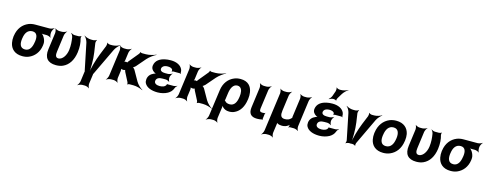

<svg xmlns="http://www.w3.org/2000/svg" viewBox="-28 -1818 7767 3052"><g transform="rotate(15 3855.5 -291.5)"><path d="M626 -464 627 -478C630 -502 650 -539 664 -552L662 -554C647 -542 608 -528 584 -528H353C313 -528 278 -522 245 -509C153 -472 86 -390 69 -269L67 -259C62 -220 64 -185 70 -152C88 -58 156 10 281 10C320 10 354 4 386 -9C473 -45 540 -123 556 -239L557 -249C559 -266 560 -282 558 -297C551 -337 534 -371 511 -398C502 -407 488 -420 480 -424L478 -420C486 -416 504 -414 518 -414H569C593 -414 628 -400 639 -388L641 -390C631 -403 623 -440 626 -464ZM338 -414C415 -414 430 -346 419 -269L417 -259C406 -180 375 -104 296 -104C212 -104 196 -175 208 -259L210 -269C221 -349 258 -414 338 -414Z M834 10C877 10 915 3 948 -12C1042 -54 1100 -148 1118 -276C1130 -365 1124 -440 1105 -502C1102 -512 1105 -533 1111 -540L1108 -542C1101 -536 1076 -528 1065 -528H1001C979 -528 952 -540 940 -550L938 -546C950 -536 966 -509 970 -488C981 -424 987 -354 977 -276C971 -231 954 -188 933 -159C913 -131 884 -104 844 -104C795 -104 790 -151 797 -203L834 -478C837 -502 857 -539 871 -552L869 -554C854 -542 815 -528 791 -528H749C725 -528 690 -542 679 -554L677 -552C687 -539 695 -502 692 -478L655 -204C636 -65 697 10 834 10Z M1372 -342 1350 -491C1348 -506 1356 -536 1363 -545L1360 -547C1352 -538 1322 -528 1307 -528H1267C1229 -528 1178 -546 1157 -563L1155 -559C1176 -543 1203 -498 1211 -462L1302 -19C1303 -18 1304 -9 1305 -9V-13C1304 -13 1302 -4 1302 -3L1281 154C1278 178 1259 215 1245 228L1246 230C1261 218 1300 204 1324 204H1365C1389 204 1424 218 1435 230L1438 228C1428 215 1419 178 1422 154L1443 1C1443 0 1444 -9 1443 -9L1442 -5C1443 -5 1447 -14 1448 -15L1661 -462C1678 -498 1719 -543 1744 -559L1742 -563C1717 -546 1660 -528 1622 -528H1582C1567 -528 1541 -538 1534 -548L1531 -545C1537 -536 1535 -506 1529 -491L1469 -342C1423 -230 1383 -80 1372 8H1376C1387 -80 1389 -229 1372 -342Z M1928 -172 2005 -23C2009 -15 2012 5 2008 10L2011 12C2015 7 2035 0 2044 0H2108C2161 0 2231 20 2263 39L2265 35C2232 17 2181 -30 2156 -74L2059 -245C2053 -256 2031 -276 2021 -276L2020 -272C2030 -272 2057 -292 2067 -303L2199 -456C2237 -499 2301 -544 2339 -562L2338 -566C2300 -548 2226 -528 2173 -528H2110C2102 -528 2084 -534 2082 -540L2079 -538C2080 -532 2072 -513 2066 -507L1934 -347C1929 -342 1919 -325 1921 -320L1924 -322C1923 -327 1904 -330 1898 -330C1888 -330 1870 -326 1864 -321L1867 -318C1873 -323 1879 -341 1880 -351L1897 -478C1900 -502 1920 -539 1934 -552L1932 -554C1917 -542 1878 -528 1854 -528H1812C1788 -528 1753 -542 1742 -554L1740 -552C1750 -539 1758 -502 1755 -478L1697 -50C1694 -26 1675 11 1661 24L1662 26C1677 14 1716 0 1740 0H1782C1806 0 1841 14 1852 26L1855 24C1845 11 1836 -26 1839 -50L1855 -167C1857 -180 1854 -204 1848 -211L1844 -208C1850 -201 1874 -195 1888 -195H1889C1898 -195 1921 -200 1925 -205L1921 -207C1917 -202 1924 -180 1928 -172Z M2513 -96C2466 -96 2419 -114 2425 -160C2432 -210 2479 -223 2532 -223H2578C2599 -223 2631 -210 2640 -199L2644 -202C2635 -213 2626 -247 2629 -269V-272C2632 -293 2649 -327 2662 -338L2660 -341C2647 -330 2611 -317 2590 -317H2544C2497 -317 2458 -332 2464 -373C2465 -380 2468 -387 2472 -394C2487 -419 2520 -431 2559 -431C2594 -431 2632 -422 2640 -395C2642 -389 2642 -372 2640 -367L2643 -366C2646 -370 2656 -376 2663 -376H2770C2777 -376 2784 -371 2787 -368L2791 -371C2788 -375 2783 -382 2784 -388C2785 -409 2782 -427 2774 -444C2746 -503 2677 -538 2582 -538C2547 -538 2514 -535 2484 -528C2408 -511 2337 -471 2325 -384C2319 -337 2345 -304 2378 -284C2388 -277 2406 -270 2416 -269V-273C2406 -274 2387 -268 2374 -262C2327 -242 2290 -207 2282 -149C2279 -124 2282 -101 2292 -82C2324 -21 2405 10 2507 10C2568 10 2627 -6 2670 -30C2705 -50 2738 -81 2753 -126C2758 -142 2775 -162 2786 -170L2785 -173C2774 -165 2746 -156 2729 -156H2623C2621 -156 2621 -158 2620 -159L2617 -157C2618 -156 2619 -153 2619 -151C2607 -111 2560 -96 2513 -96Z M3073 -172 3150 -23C3154 -15 3157 5 3153 10L3156 12C3160 7 3180 0 3189 0H3253C3306 0 3376 20 3408 39L3410 35C3377 17 3326 -30 3301 -74L3204 -245C3198 -256 3176 -276 3166 -276L3165 -272C3175 -272 3202 -292 3212 -303L3344 -456C3382 -499 3446 -544 3484 -562L3483 -566C3445 -548 3371 -528 3318 -528H3255C3247 -528 3229 -534 3227 -540L3224 -538C3225 -532 3217 -513 3211 -507L3079 -347C3074 -342 3064 -325 3066 -320L3069 -322C3068 -327 3049 -330 3043 -330C3033 -330 3015 -326 3009 -321L3012 -318C3018 -323 3024 -341 3025 -351L3042 -478C3045 -502 3065 -539 3079 -552L3077 -554C3062 -542 3023 -528 2999 -528H2957C2933 -528 2898 -542 2887 -554L2885 -552C2895 -539 2903 -502 2900 -478L2842 -50C2839 -26 2820 11 2806 24L2807 26C2822 14 2861 0 2885 0H2927C2951 0 2986 14 2997 26L3000 24C2990 11 2981 -26 2984 -50L3000 -167C3002 -180 2999 -204 2993 -211L2989 -208C2995 -201 3019 -195 3033 -195H3034C3043 -195 3066 -200 3070 -205L3066 -207C3062 -202 3069 -180 3073 -172Z M3686 10C3719 10 3748 4 3776 -10C3858 -49 3909 -134 3925 -250L3927 -260C3933 -301 3932 -338 3927 -372C3912 -468 3854 -538 3731 -538C3694 -538 3659 -532 3628 -519C3538 -483 3471 -401 3455 -282L3395 153C3392 177 3373 214 3359 227L3361 229C3376 217 3414 203 3438 203H3479C3503 203 3539 217 3550 229L3552 227C3542 214 3533 177 3536 153L3561 -26C3563 -39 3563 -57 3560 -66L3556 -64C3559 -55 3569 -41 3577 -32C3602 -7 3635 10 3686 10ZM3664 -104C3625 -104 3600 -116 3585 -136C3582 -139 3574 -146 3572 -145L3573 -141C3575 -143 3579 -159 3579 -162L3594 -270C3604 -344 3635 -424 3708 -424C3726 -424 3740 -420 3752 -411C3788 -384 3795 -327 3786 -260L3784 -250C3773 -172 3741 -104 3664 -104Z M4143 5C4172 5 4195 2 4217 -3C4222 -5 4231 -3 4234 0L4236 -3C4233 -6 4231 -15 4232 -20L4243 -105C4244 -110 4249 -115 4251 -118L4248 -120C4246 -118 4240 -113 4235 -113L4227 -112L4203 -110C4164 -110 4151 -125 4156 -165L4199 -478C4202 -502 4222 -539 4237 -552L4234 -554C4219 -542 4180 -528 4156 -528H4114C4090 -528 4055 -542 4044 -554L4042 -552C4052 -539 4060 -502 4057 -478L4013 -150C3999 -47 4041 5 4143 5Z M4669 -17C4668 -9 4663 3 4658 7L4661 10C4666 5 4677 0 4685 0H4749C4773 0 4808 14 4819 26L4822 24C4812 11 4803 -26 4806 -50L4864 -478C4867 -502 4887 -539 4901 -552L4899 -554C4884 -542 4845 -528 4821 -528H4780C4756 -528 4721 -542 4710 -554L4708 -552C4718 -539 4726 -502 4723 -478L4681 -169C4681 -166 4680 -152 4682 -151L4684 -154C4682 -155 4672 -147 4671 -144C4649 -119 4617 -104 4572 -104C4501 -104 4491 -152 4501 -226L4535 -478C4538 -502 4558 -539 4572 -552L4570 -554C4555 -542 4516 -528 4492 -528H4451C4427 -528 4392 -542 4381 -554L4379 -552C4389 -539 4397 -502 4394 -478L4308 153C4305 177 4286 214 4272 227L4274 229C4289 217 4327 203 4351 203H4392C4416 203 4452 217 4463 229L4465 227C4455 214 4446 177 4449 153L4470 2C4471 -5 4471 -17 4469 -22L4466 -20C4468 -15 4476 -9 4482 -6C4501 5 4526 10 4554 10C4596 10 4628 -2 4656 -22C4664 -28 4675 -37 4678 -44L4675 -45C4671 -39 4669 -26 4669 -17Z M5173 -96C5126 -96 5079 -114 5085 -160C5092 -210 5139 -223 5192 -223H5238C5259 -223 5291 -210 5300 -199L5304 -202C5295 -213 5286 -247 5289 -269V-272C5292 -293 5309 -327 5322 -338L5320 -341C5307 -330 5271 -317 5250 -317H5204C5157 -317 5118 -332 5124 -373C5125 -380 5128 -387 5132 -394C5147 -419 5180 -431 5219 -431C5254 -431 5292 -422 5300 -395C5302 -389 5302 -372 5300 -367L5303 -366C5306 -370 5316 -376 5323 -376H5430C5437 -376 5444 -371 5447 -368L5451 -371C5448 -375 5443 -382 5444 -388C5445 -409 5442 -427 5434 -444C5406 -503 5337 -538 5242 -538C5207 -538 5174 -535 5144 -528C5068 -511 4997 -471 4985 -384C4979 -337 5005 -304 5038 -284C5048 -277 5066 -270 5076 -269V-273C5066 -274 5047 -268 5034 -262C4987 -242 4950 -207 4942 -149C4939 -124 4942 -101 4952 -82C4984 -21 5065 10 5167 10C5228 10 5287 -6 5330 -30C5365 -50 5398 -81 5413 -126C5418 -142 5435 -162 5446 -170L5445 -173C5434 -165 5406 -156 5389 -156H5283C5281 -156 5281 -158 5280 -159L5277 -157C5278 -156 5279 -153 5279 -151C5267 -111 5220 -96 5173 -96ZM5239 -742 5208 -654C5200 -633 5177 -604 5163 -594L5166 -591C5180 -601 5213 -613 5235 -613H5245C5257 -613 5279 -605 5282 -598L5286 -600C5282 -607 5288 -631 5295 -642L5345 -724C5365 -757 5406 -795 5431 -809L5429 -813C5404 -798 5352 -782 5316 -782H5292C5275 -782 5248 -793 5241 -803L5237 -801C5244 -791 5244 -759 5239 -742Z M5684 -347 5663 -491C5661 -506 5669 -536 5677 -545L5673 -548C5665 -538 5635 -528 5620 -528H5580C5542 -528 5491 -546 5470 -563L5468 -559C5489 -543 5516 -498 5523 -462L5610 -34C5613 -21 5608 7 5601 16L5604 18C5612 10 5639 0 5653 0H5715C5729 0 5754 10 5760 18L5763 16C5758 7 5761 -21 5768 -34L5971 -462C5988 -498 6029 -543 6054 -559L6052 -563C6027 -546 5970 -528 5932 -528H5892C5877 -528 5851 -538 5845 -548L5841 -545C5847 -536 5845 -506 5839 -491L5780 -347C5734 -235 5694 -85 5682 3H5686C5698 -85 5700 -235 5684 -347Z M6006 -269 6004 -259C5999 -220 6001 -185 6007 -152C6025 -58 6094 10 6219 10C6259 10 6296 3 6329 -11C6421 -49 6488 -134 6505 -259L6507 -269C6512 -308 6512 -343 6506 -376C6487 -470 6418 -538 6293 -538C6253 -538 6217 -531 6184 -518C6091 -479 6023 -394 6006 -269ZM6366 -269 6364 -259C6353 -176 6316 -104 6234 -104C6150 -104 6133 -175 6145 -259L6147 -269C6158 -351 6195 -424 6277 -424C6359 -424 6377 -352 6366 -269Z M6764 10C6807 10 6845 3 6878 -12C6972 -54 7030 -148 7048 -276C7060 -365 7054 -440 7035 -502C7032 -512 7035 -533 7041 -540L7038 -542C7031 -536 7006 -528 6995 -528H6931C6909 -528 6882 -540 6870 -550L6868 -546C6880 -536 6896 -509 6900 -488C6911 -424 6917 -354 6907 -276C6901 -231 6884 -188 6863 -159C6843 -131 6814 -104 6774 -104C6725 -104 6720 -151 6727 -203L6764 -478C6767 -502 6787 -539 6801 -552L6799 -554C6784 -542 6745 -528 6721 -528H6679C6655 -528 6620 -542 6609 -554L6607 -552C6617 -539 6625 -502 6622 -478L6585 -204C6566 -65 6627 10 6764 10Z M7673 -464 7674 -478C7677 -502 7697 -539 7711 -552L7709 -554C7694 -542 7655 -528 7631 -528H7400C7360 -528 7325 -522 7292 -509C7200 -472 7133 -390 7116 -269L7114 -259C7109 -220 7111 -185 7117 -152C7135 -58 7203 10 7328 10C7367 10 7401 4 7433 -9C7520 -45 7587 -123 7603 -239L7604 -249C7606 -266 7607 -282 7605 -297C7598 -337 7581 -371 7558 -398C7549 -407 7535 -420 7527 -424L7525 -420C7533 -416 7551 -414 7565 -414H7616C7640 -414 7675 -400 7686 -388L7688 -390C7678 -403 7670 -440 7673 -464ZM7385 -414C7462 -414 7477 -346 7466 -269L7464 -259C7453 -180 7422 -104 7343 -104C7259 -104 7243 -175 7255 -259L7257 -269C7268 -349 7305 -414 7385 -414Z"/></g></svg>

Font: Asimov
Style: EdgeIt
Weight: 500
Designer: Google
Version: Version 2.000980: 2014